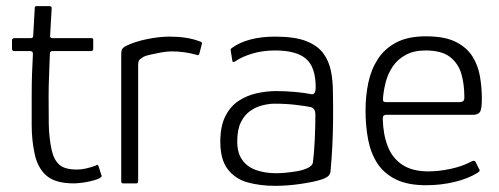

<svg xmlns="http://www.w3.org/2000/svg" viewBox="-20 -596 1623 624"><path d="M220 0Q159 0 130 -26Q101 -52 92 -99Q83 -142 83 -189Q83 -236 83 -286Q83 -321 84 -354Q85 -387 87 -421Q87 -430 78 -430H25Q23 -430 21 -432Q19 -434 19 -437V-465Q19 -468 21 -470Q23 -472 26 -472H79Q84 -472 86 -474Q88 -476 88 -482L93 -570Q93 -576 98 -576H141Q144 -576 146 -574.5Q148 -573 148 -570L143 -483Q142 -477 144 -474.5Q146 -472 151 -472H277Q281 -472 282 -470.5Q283 -469 283 -465V-437Q283 -435 281.5 -432.5Q280 -430 276 -430H150Q147 -430 144.5 -428Q142 -426 142 -420Q141 -386 139.5 -351Q138 -316 138 -280Q138 -239 138.5 -194.5Q139 -150 148 -108Q155 -77 172.5 -61Q190 -45 230 -45Q245 -45 260 -48.5Q275 -52 289 -57Q295 -61 297 -60Q299 -59 301 -54L309 -28Q312 -24 309 -21Q306 -18 298 -14Q287 -10 271.5 -6.5Q256 -3 241.5 -1.5Q227 0 220 0Z M531 -477Q588 -477 628 -462Q632 -461 634.5 -459Q637 -457 636 -453L628 -422Q627 -418 624.5 -417Q622 -416 618 -418Q601 -423 580 -426Q559 -429 538 -429Q522 -429 503.5 -425.5Q485 -422 469 -418.5Q453 -415 446 -411Q441 -408 435 -403.5Q429 -399 429 -385V-8Q429 -3 427.5 -1.5Q426 0 422 0H380Q377 0 375.5 -1.5Q374 -3 374 -7V-419Q374 -433 378 -438Q382 -443 390 -447Q419 -461 458.5 -469Q498 -477 531 -477Z M874 8Q826 8 785.5 -3Q745 -14 720.5 -45.5Q696 -77 696 -136Q696 -186 712.5 -218.5Q729 -251 756 -268.5Q783 -286 815 -293Q847 -300 877 -300Q909 -300 941 -297Q973 -294 991 -290Q1006 -287 1006 -312Q1006 -378 974.5 -405Q943 -432 874 -432Q834 -432 800.5 -422Q767 -412 745 -397Q741 -394 738 -394.5Q735 -395 735 -399L730 -431Q729 -436 730.5 -437.5Q732 -439 735 -441Q758 -458 793.5 -467.5Q829 -477 874 -477Q938 -477 975 -462.5Q1012 -448 1030.5 -423Q1049 -398 1055.5 -365.5Q1062 -333 1062 -297Q1063 -246 1062.5 -203.5Q1062 -161 1060 -120.5Q1058 -80 1054 -37Q1053 -31 1048.5 -25.5Q1044 -20 1029 -14Q1015 -9 995.5 -5Q976 -1 955 2Q934 5 913.5 6.5Q893 8 874 8ZM878 -33Q888 -33 906.5 -34.5Q925 -36 945 -39.5Q965 -43 980 -50Q995 -57 997 -68Q1001 -99 1003 -142.5Q1005 -186 1005 -223Q1005 -244 990 -248Q975 -251 943 -255Q911 -259 872 -259Q855 -259 834 -254Q813 -249 794 -236Q775 -223 763 -199Q751 -175 751 -136Q751 -99 767.5 -76Q784 -53 813 -43Q842 -33 878 -33Z M1168 -237Q1168 -284 1177 -327Q1186 -370 1208 -404Q1230 -438 1268 -458Q1306 -478 1364 -478Q1425 -478 1461 -460Q1497 -442 1515.5 -412.5Q1534 -383 1540 -347Q1546 -311 1546 -275Q1546 -239 1539 -231Q1532 -223 1519 -223H1234Q1232 -223 1228 -221Q1224 -219 1224 -210Q1225 -160 1240 -121Q1255 -82 1287.5 -60.5Q1320 -39 1372 -39Q1406 -39 1443.5 -47Q1481 -55 1508 -69Q1515 -73 1519.5 -73.5Q1524 -74 1527 -67L1537 -47Q1540 -43 1538.5 -40.5Q1537 -38 1533 -35Q1501 -15 1456.5 -4.5Q1412 6 1365 6Q1305 6 1266.5 -13Q1228 -32 1206.5 -65Q1185 -98 1176.5 -142Q1168 -186 1168 -237ZM1489 -284Q1489 -322 1479.5 -355.5Q1470 -389 1443 -410.5Q1416 -432 1363 -432Q1325 -432 1298.5 -417.5Q1272 -403 1256.5 -380Q1241 -357 1234 -330.5Q1227 -304 1225 -280Q1224 -271 1225.5 -267.5Q1227 -264 1236 -264H1471Q1481 -264 1485.5 -267.5Q1490 -271 1489 -284Z"/></svg>

Font: Glory Light
Style: Regular
Weight: 300
Version: Version 1.011